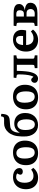

<svg xmlns="http://www.w3.org/2000/svg" viewBox="1625 -2450 839 4129"><g transform="rotate(-90 2044.5 -385.5)"><path d="M287 14Q210 14 155 -18Q100 -50 70 -108.5Q40 -167 40 -246Q40 -330 72 -392.5Q104 -455 163 -490Q222 -525 303 -525Q361 -525 404.5 -506.5Q448 -488 471.5 -457.5Q495 -427 495 -390Q495 -368 487 -351.5Q479 -335 462 -325Q445 -315 420 -315Q388 -315 370 -329Q352 -343 352 -368Q352 -380 358 -395Q364 -410 380 -437Q363 -448 344.5 -453Q326 -458 299 -458Q263 -458 236 -436Q209 -414 194 -373Q179 -332 179 -275Q179 -184 217.5 -134.5Q256 -85 326 -85Q364 -85 397.5 -97.5Q431 -110 461 -135L500 -89Q465 -43 411 -14.5Q357 14 287 14Z M816 14Q736 14 677.5 -17Q619 -48 588 -106Q557 -164 557 -245Q557 -335 591 -397.5Q625 -460 687 -492.5Q749 -525 832 -525Q909 -525 965.5 -495.5Q1022 -466 1053.5 -408.5Q1085 -351 1085 -268Q1085 -180 1052.5 -116.5Q1020 -53 960 -19.5Q900 14 816 14ZM830 -59Q869 -59 894 -79.5Q919 -100 931 -142Q943 -184 943 -246Q943 -299 934.5 -338Q926 -377 909.5 -402.5Q893 -428 869.5 -440.5Q846 -453 817 -453Q779 -453 753 -434.5Q727 -416 713 -377Q699 -338 699 -276Q699 -205 714 -156.5Q729 -108 758.5 -83.5Q788 -59 830 -59Z M1420 13Q1361 13 1314.5 -9.5Q1268 -32 1236 -72.5Q1204 -113 1188 -169Q1172 -225 1174 -291L1175 -347Q1177 -443 1201 -512.5Q1225 -582 1265 -627.5Q1305 -673 1353.5 -695Q1402 -717 1452 -717Q1463 -717 1475.5 -717Q1488 -717 1506 -717Q1524 -717 1552 -717Q1570 -717 1580 -722Q1590 -727 1596 -740Q1600 -749 1603.5 -762Q1607 -775 1608 -785L1661 -776Q1659 -728 1650.5 -692.5Q1642 -657 1622.5 -634.5Q1603 -612 1564 -602Q1553 -599 1536 -597.5Q1519 -596 1497 -594Q1475 -592 1448.5 -590.5Q1422 -589 1393 -585Q1360 -582 1335 -568Q1310 -554 1293 -528.5Q1276 -503 1266 -467Q1256 -431 1255 -384L1254 -377Q1290 -439 1338.5 -468.5Q1387 -498 1453 -498Q1517 -498 1568 -472.5Q1619 -447 1649 -394.5Q1679 -342 1679 -261Q1679 -198 1659.5 -147Q1640 -96 1605 -60Q1570 -24 1522.5 -5.5Q1475 13 1420 13ZM1434 -56Q1469 -56 1493 -76.5Q1517 -97 1530 -137.5Q1543 -178 1543 -238Q1543 -303 1529 -346.5Q1515 -390 1489.5 -411.5Q1464 -433 1427 -433Q1378 -433 1345.5 -389.5Q1313 -346 1313 -257Q1313 -193 1326.5 -148Q1340 -103 1367 -79.5Q1394 -56 1434 -56Z M2017 14Q1937 14 1878.5 -17Q1820 -48 1789 -106Q1758 -164 1758 -245Q1758 -335 1792 -397.5Q1826 -460 1888 -492.5Q1950 -525 2033 -525Q2110 -525 2166.5 -495.5Q2223 -466 2254.5 -408.5Q2286 -351 2286 -268Q2286 -180 2253.5 -116.5Q2221 -53 2161 -19.5Q2101 14 2017 14ZM2031 -59Q2070 -59 2095 -79.5Q2120 -100 2132 -142Q2144 -184 2144 -246Q2144 -299 2135.5 -338Q2127 -377 2110.5 -402.5Q2094 -428 2070.5 -440.5Q2047 -453 2018 -453Q1980 -453 1954 -434.5Q1928 -416 1914 -377Q1900 -338 1900 -276Q1900 -205 1915 -156.5Q1930 -108 1959.5 -83.5Q1989 -59 2031 -59Z M2416 13Q2379 13 2353.5 -7.5Q2328 -28 2328 -59Q2328 -79 2336.5 -96Q2345 -113 2360 -123.5Q2375 -134 2392 -134Q2410 -134 2425 -121Q2440 -108 2458 -86Q2464 -93 2470.5 -108.5Q2477 -124 2483 -146Q2489 -167 2494 -194.5Q2499 -222 2502.5 -254.5Q2506 -287 2507.5 -323Q2509 -359 2509 -397Q2509 -423 2503.5 -433.5Q2498 -444 2481 -447L2432 -454L2439 -512H2919V-453L2877 -446Q2860 -443 2853.5 -435Q2847 -427 2847 -409V-107Q2847 -85 2852.5 -76.5Q2858 -68 2874 -65L2919 -57V0H2644V-57L2689 -64Q2705 -67 2710 -76.5Q2715 -86 2715 -110V-443H2585Q2585 -407 2583.5 -371.5Q2582 -336 2579.5 -302.5Q2577 -269 2573.5 -238.5Q2570 -208 2566 -183Q2557 -136 2543.5 -99.5Q2530 -63 2511.5 -38Q2493 -13 2469.5 0Q2446 13 2416 13Z M3252 14Q3173 14 3116.5 -18Q3060 -50 3030 -108.5Q3000 -167 3000 -245Q3000 -333 3033.5 -395.5Q3067 -458 3126 -491.5Q3185 -525 3262 -525Q3324 -525 3369.5 -502.5Q3415 -480 3440.5 -438Q3466 -396 3466 -338Q3466 -316 3463 -291.5Q3460 -267 3454 -243H3140Q3142 -192 3160.5 -156Q3179 -120 3211 -102Q3243 -84 3286 -84Q3328 -84 3364.5 -98.5Q3401 -113 3432 -141L3473 -96Q3436 -46 3378.5 -16Q3321 14 3252 14ZM3140 -309H3334Q3336 -320 3336.5 -332Q3337 -344 3337 -356Q3337 -408 3316 -434.5Q3295 -461 3253 -461Q3219 -461 3195 -443Q3171 -425 3157.5 -391Q3144 -357 3140 -309Z M3552 0V-57L3595 -65Q3611 -68 3616 -77.5Q3621 -87 3621 -113V-401Q3621 -424 3616.5 -434Q3612 -444 3596 -446L3547 -455L3556 -512H3832Q3893 -512 3936 -499.5Q3979 -487 4001 -461.5Q4023 -436 4023 -394Q4023 -349 3989.5 -316Q3956 -283 3889 -272V-271Q3935 -267 3971 -255Q4007 -243 4028.5 -218Q4050 -193 4050 -148Q4050 -108 4028 -74Q4006 -40 3957.5 -20Q3909 0 3827 0ZM3817 -58Q3845 -58 3867 -68Q3889 -78 3902 -98.5Q3915 -119 3915 -150Q3915 -186 3892.5 -210Q3870 -234 3822 -234H3754V-61Q3769 -59 3785.5 -58.5Q3802 -58 3817 -58ZM3754 -292H3816Q3854 -292 3871.5 -316.5Q3889 -341 3889 -379Q3889 -420 3867.5 -437.5Q3846 -455 3805 -455Q3792 -455 3778.5 -454.5Q3765 -454 3754 -452Z"/></g></svg>

Font: Literata 18pt SemiBold
Style: Regular
Weight: 600
Designer: Latin by Veronika Burian and Jose Scaglione. Greek by Irene Vlachou. Cyrillic by Vera Evstafieva.
Foundry: TypeTogether
Version: Version 3.103;gftools[0.9.29]